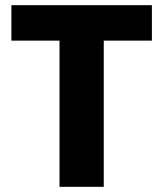

<svg xmlns="http://www.w3.org/2000/svg" viewBox="-20 -722 631 742"><path d="M567 -702V-565H381V0H210V-565H24V-702Z"/></svg>

Font: Poppins A&M
Style: Bold-A&M
Weight: 700
Designer: Ninad Kale (Devanagari), Jonny Pinhorn (Latin)
Foundry: Indian Type Foundry
Version: 4.004